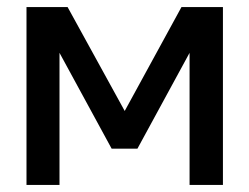

<svg xmlns="http://www.w3.org/2000/svg" viewBox="-20 -525 707 545"><path d="M370.1 -103H296.9L148.9 -375V0H55.2V-504.9H171.9L334 -210L495.1 -504.9H612.8V0H518.1V-375Z"/></svg>

Font: LT Superior Med
Style: Regular
Weight: 500
Designer: Daniel Lyons
Foundry: LyonsType
Version: Version 1.000